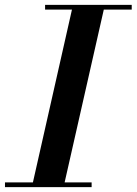

<svg xmlns="http://www.w3.org/2000/svg" viewBox="-62 -770 562 790"><path d="M69 0 238.5 -750H369.5L199.5 0ZM-41.5 0V-19.5H315V0ZM123.5 -730.5V-750H480V-730.5Z"/></svg>

Font: Bodoni Moda 11pt SemiBold
Style: Italic
Weight: 600
Italic angle: -13°
Designer: Owen Earl
Foundry: indestructible type
Version: Version 2.004